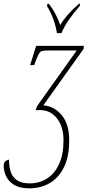

<svg xmlns="http://www.w3.org/2000/svg" viewBox="-83 -786 483 1046"><path d="M77 240Q24 240 -6.5 221Q-37 202 -50 173.5Q-63 145 -63 117Q-63 99 -52.5 91.5Q-42 84 -34 84Q-34 121 -24.5 150Q-15 179 9.5 196Q34 213 79 213Q131 213 172.5 187Q214 161 238.5 108.5Q263 56 263 -21Q263 -96 227.5 -141Q192 -186 136 -186H111L119 -208L335 -511H178Q157 -511 146 -508Q135 -505 127.5 -490.5Q120 -476 107 -442L103 -431H81L114 -536H374L372 -519L153 -212Q212 -208 253 -159Q294 -110 294 -21Q294 68 265 126Q236 184 187 212Q138 240 77 240ZM227 -606Q222 -641 208 -680Q194 -719 173 -753L176 -766H182Q202 -742 219.5 -709Q237 -676 245 -649Q262 -678 289 -708.5Q316 -739 348 -766H354L351 -753Q317 -714 292 -678Q267 -642 252 -606Z"/></svg>

Font: Noto Serif ExtraCondensed Thin
Style: Italic
Weight: 100
Width: 2
Italic angle: -12°
Designer: Monotype Design Team
Foundry: Monotype Imaging Inc.
Version: Version 2.013